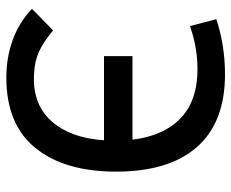

<svg xmlns="http://www.w3.org/2000/svg" viewBox="-84 -660 753 626"><g transform="rotate(90 293.0 -346.5)"><path d="M232.4 9.8Q166.5 9.8 109.1 -11.2Q51.8 -32.2 8.3 -73.7L78.6 -142.6Q107.4 -118.7 131.6 -105Q155.8 -91.3 180.9 -85.7Q206.1 -80.1 237.8 -80.1Q332.5 -80.1 385.3 -150.4Q438 -220.7 438 -344.2Q438 -472.7 379.4 -543Q320.8 -613.3 205.6 -613.3Q168.5 -613.3 133.8 -607.2Q99.1 -601.1 64.5 -588.9L42 -674.8Q127.4 -703.1 222.2 -703.1Q378.4 -703.1 458.7 -611.8Q539.1 -520.5 539.1 -348.1Q539.1 -180.7 462.4 -85.4Q385.7 9.8 232.4 9.8ZM162.6 -308.6V-401.4H497.1V-308.6Z"/></g></svg>

Font: Cascadia Code PL
Style: Regular
Weight: 400
Monospace: yes
Designer: Aaron Bell
Foundry: Saja Typeworks
Version: Version 2102.003